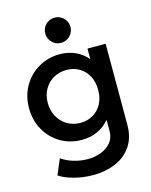

<svg xmlns="http://www.w3.org/2000/svg" viewBox="-138 -836 896 1137"><g transform="rotate(-15 310.0 -268.0)"><path d="M84 159.2 124 64.5Q155.8 86.9 198 99.6Q240.2 112.3 284.2 112.3Q323.7 112.3 361.6 99.1Q399.4 85.9 424.8 57.1Q450.2 28.3 450.2 -16.6V-81.1H447.3Q417.5 -45.4 375 -26.1Q332.5 -6.8 279.3 -6.8Q208.5 -6.8 150.1 -40.8Q91.8 -74.7 58.1 -134.5Q24.4 -194.3 24.4 -268.6Q24.4 -343.8 58.8 -403.6Q93.3 -463.4 152.3 -497.3Q211.4 -531.2 282.2 -531.2Q334.5 -530.8 377 -511.5Q419.4 -492.2 449.2 -457H450.2V-520.5H561.5V-22.5Q561.5 53.2 526.1 106Q490.7 158.7 429 185.3Q367.2 211.9 289.1 211.9Q229 211.9 173.8 197Q118.7 182.1 84 159.2ZM448.2 -267.6Q448.2 -316.4 428.7 -353.3Q409.2 -390.1 374.8 -410.4Q340.3 -430.7 296.9 -430.7Q252 -430.7 215.8 -409.9Q179.7 -389.2 159.7 -352.5Q139.6 -315.9 139.6 -269.5Q139.6 -224.6 159.7 -187.3Q179.7 -149.9 215.8 -128.2Q252 -106.4 297.9 -106.4Q340.3 -106.4 374.5 -126.2Q408.7 -146 428.5 -182.6Q448.2 -219.2 448.2 -267.6ZM231.9 -670.9Q231.9 -692.4 242.2 -710Q252.4 -727.5 270 -737.8Q287.6 -748 309.1 -748Q330.1 -748 347.7 -737.8Q365.2 -727.5 375.7 -710Q386.2 -692.4 386.2 -670.9Q386.2 -649.9 375.7 -632.3Q365.2 -614.7 347.7 -604.2Q330.1 -593.8 309.1 -593.8Q287.6 -593.8 270 -604.2Q252.4 -614.7 242.2 -632.3Q231.9 -649.9 231.9 -670.9Z"/></g></svg>

Font: Reddit Sans Chocolate SemiBold
Style: Regular
Weight: 600
Designer: Stephen Hutchings
Foundry: Reddit
Version: Version 1.011